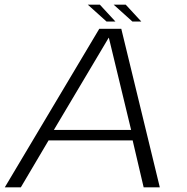

<svg xmlns="http://www.w3.org/2000/svg" viewBox="-36 -800 797 820"><path d="M-15.5 0H53L171.5 -200.5H530.5L577.5 0H646.5L482 -677H388ZM194 -245 428 -638.5H429L524 -245ZM529.5 -708H567.5L501 -780H449.5ZM419 -708H457L390.5 -780H339Z"/></svg>

Font: Anybody SemiExpanded Light
Style: Italic
Weight: 300
Width: 6
Italic angle: -10°
Version: Version 1.113;gftools[0.9.25]